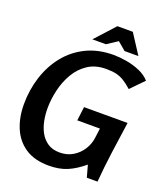

<svg xmlns="http://www.w3.org/2000/svg" viewBox="-164 -1025 995 1148"><g transform="rotate(20 334.0 -451.0)"><path d="M422 -744Q459 -744 503.5 -736.5Q548 -729 589 -711.5Q630 -694 655 -665L575 -583Q547 -608 523.5 -622.5Q500 -637 474 -643.5Q448 -650 409 -650Q341 -650 293.5 -619Q246 -588 216 -537Q186 -486 172 -426Q158 -366 158 -308Q158 -270 165.5 -231Q173 -192 191 -159Q209 -126 239.5 -105.5Q270 -85 316 -85Q363 -85 399.5 -107Q436 -129 458.5 -164.5Q481 -200 486 -240L494 -302H350L361 -390H638Q624 -293 610.5 -195Q597 -97 589 1H521L500 -75Q449 -32 399 -10.5Q349 11 281 11Q191 11 132.5 -27.5Q74 -66 45.5 -133Q17 -200 17 -284Q17 -375 43.5 -458Q70 -541 121.5 -605.5Q173 -670 248.5 -707Q324 -744 422 -744ZM422 -832 355 -788H269L383 -913H481L562 -788H474Z"/></g></svg>

Font: Rosario
Style: Italic
Weight: 400
Italic angle: -8.05°
Designer: Hector Gatti
Foundry: Omnibus Type
Version: Version 1.201